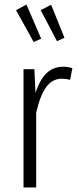

<svg xmlns="http://www.w3.org/2000/svg" viewBox="-20 -829 350 849"><path d="M300 -528 290 -476Q272 -481 254 -481Q211 -481 184 -443.5Q157 -406 140 -330V0H84V-523H132L137 -418Q156 -477 186 -505.5Q216 -534 260 -534Q278 -534 300 -528ZM97 -809 162 -658 129 -643 51 -784ZM206 -808 265 -662 232 -647 160 -784Z"/></svg>

Font: Fira Sans Extra Condensed Light
Style: Regular
Weight: 300
Width: 1
Designer: Carrois Corporate & Edenspiekermann AG
Foundry: Carrois Corporate GbR & Edenspiekermann AG
Version: Version 4.203